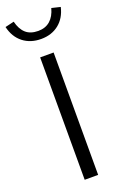

<svg xmlns="http://www.w3.org/2000/svg" viewBox="-207 -981 666 1032"><g transform="rotate(-20 126.0 -464.5)"><path d="M0 0ZM87 0V-700H164V0ZM127 -837Q168 -837 195 -860.5Q222 -884 234 -929Q247 -926 259 -923Q271 -920 284 -917Q270 -857 228.5 -824Q187 -791 127 -791Q66 -791 24 -824Q-18 -857 -32 -917L19 -929Q30 -884 56 -860.5Q82 -837 127 -837Z"/></g></svg>

Font: Rosa Sans Light
Style: Regular
Weight: 300
Designer: Pentagram / MCKL
Foundry: Pentagram / MCKL
Version: Version 1.005;September 16, 2019;FontCreator 11.5.0.2425 64-